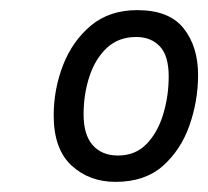

<svg xmlns="http://www.w3.org/2000/svg" viewBox="-20 -742 411 379"><path d="M208 -383Q156 -383 121 -415.5Q86 -448 86 -514Q86 -566 104.5 -613.5Q123 -661 159.5 -691.5Q196 -722 251 -722Q314 -722 342.5 -686Q371 -650 371 -594Q371 -543 354 -494.5Q337 -446 301.5 -414.5Q266 -383 208 -383ZM213 -435Q247 -435 269 -457.5Q291 -480 302 -516Q313 -552 313 -591Q313 -632 295.5 -650.5Q278 -669 249 -669Q214 -669 191 -647.5Q168 -626 156.5 -591Q145 -556 145 -516Q145 -476 163 -455.5Q181 -435 213 -435Z"/></svg>

Font: Manna Sans
Style: Italic
Weight: 400
Italic angle: -12°
Designer: Monotype Design Team
Foundry: Monotype Imaging Inc.
Version: Version 2.001.1; ttfautohint (v1.8.2)